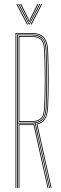

<svg xmlns="http://www.w3.org/2000/svg" viewBox="-20 -970 314 990"><path d="M60 0V-800H142Q168.2 -800 187 -791.8Q205.8 -783.5 216.2 -763.4Q226.8 -743.2 228 -707Q231.2 -624.2 231 -552.6Q230.8 -481 228 -418Q226.2 -378.5 213.2 -357Q200.2 -335.5 173 -328.5L246 0H242L168.2 -331.5Q196 -337.2 209.1 -357.9Q222.2 -378.5 224 -418.2Q226.8 -481.5 226.9 -553.8Q227 -626 224 -707Q222.8 -742.5 212.5 -761.8Q202.2 -781 184.4 -788.5Q166.5 -796 142 -796H64V0ZM76 0V-329H141Q145.2 -329 149 -329.2Q152.8 -329.5 156.5 -329.8L229.5 0H225.5L153.2 -325.5Q150.8 -325.2 147.6 -325.1Q144.5 -325 141 -325H80V0ZM68 0V-792H142Q166.2 -792 183.1 -784.8Q200 -777.5 209.4 -759.1Q218.8 -740.8 220 -706.8Q222.8 -630 222.9 -556.2Q223 -482.5 220 -418.2Q218.2 -377.5 204.8 -358.4Q191.2 -339.2 163.5 -334.8L237.8 0H233.8L159.5 -334Q154.8 -333.5 150 -333.2Q145.2 -333 141 -333H72V0ZM72 -337H141Q175.2 -337 194.5 -352.8Q213.8 -368.5 216 -418.5Q218.8 -481.5 218.9 -554.2Q219 -627 216 -706.5Q214.2 -756 195.2 -772Q176.2 -788 142 -788H72ZM76 -341V-784H142Q174.8 -784 192.5 -769Q210.2 -754 212 -706.5Q214.8 -629.2 214.9 -556Q215 -482.8 212 -418.5Q209.8 -369.2 191.1 -355.1Q172.5 -341 141 -341ZM80 -345H141Q171.5 -345 188.8 -358.5Q206 -372 208 -418.8Q210.8 -482 210.9 -554.5Q211 -627 208 -706.5Q206.2 -753.5 188.9 -766.8Q171.5 -780 142 -780H80ZM64 -949.8H69L124 -844H119ZM74 -949.8H79L126 -857.8L130 -849.5H132L136 -857.8L183 -949.8H188L133 -844H129ZM84 -949.8H89L126.5 -873.8L130 -864H132L135.5 -873.8L173 -949.8H178L138 -869.2L133 -858.2H129L124 -869.2ZM193 -949.8H198L143 -844H138Z"/></svg>

Font: Big Shoulders Inline Thin
Style: Regular
Weight: 100
Designer: Patric King
Foundry: XO Type Co
Version: Version 2.002